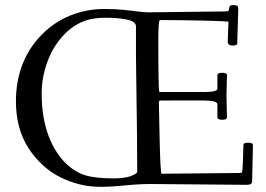

<svg xmlns="http://www.w3.org/2000/svg" viewBox="-20 -713 1036 747"><path d="M940.9 6.1 565.9 2.9Q521.5 2.9 466.3 8.4Q411.1 13.9 370.4 13.9Q329.6 13.9 289.9 4.2Q250.2 -5.6 213.6 -24Q177 -42.5 145.8 -71.2Q114.5 -99.9 91.3 -135.7Q42 -212.4 42 -318.1Q42 -476.8 143.8 -579.6Q206.3 -642.8 294.9 -666.5Q338.9 -678 383.8 -678Q428.7 -678 461.8 -674.7Q494.9 -671.4 517.5 -668.2Q540 -665 558.1 -665L810.1 -668Q860.8 -668 865.7 -669.4Q870.8 -670.9 870.8 -676Q871.1 -677.2 871.6 -680.4Q872.1 -683.6 872.4 -685.2Q872.8 -686.8 874.5 -689.5Q876.7 -693.1 887.6 -693.1Q898.4 -693.1 902.7 -690.6Q907 -688 907 -679L903.1 -547.1Q903.1 -540 899.2 -538Q895.3 -535.9 884 -535.9Q866 -535.9 866 -551L868.9 -627.9Q868.9 -630.6 773.6 -632.8Q678.2 -635 602.1 -635Q595.9 -635 595.9 -551.5Q595.9 -468 596.9 -413.3Q597.9 -358.6 599.2 -356.8Q600.6 -355 606.9 -355H773.9Q825.9 -355 825.9 -367.9V-419.9Q825.9 -429.9 844.5 -429.9Q863 -429.9 863 -420.9L861.1 -341.1L863 -256.1Q863 -247.1 844.5 -247.1Q825.9 -247.1 825.9 -257.1V-306.9Q825.9 -322 773.9 -322Q689.5 -322 646.7 -322Q604 -322 602.5 -321.9Q601.1 -321.8 600.7 -321.3Q600.3 -320.8 599.5 -319.9Q598.6 -319.1 598.5 -317.7Q598.4 -316.4 598.1 -314.6Q597.9 -312.7 601 -174.9Q604 -37.1 608.9 -37.1L915 -40Q920.2 -40 921.4 -43Q922.6 -45.9 923.8 -59.6Q925 -73.2 927 -148.9Q927 -158 945.6 -158Q964.1 -158 964.1 -147.9L960.9 -8.1Q960.9 6.1 940.9 6.1ZM512.9 -198 509 -491.9V-610.1Q509 -629.2 475 -636.6Q440.9 -644 392.2 -644Q343.5 -644 311.5 -632.6Q279.5 -621.1 253.9 -600.7Q228.3 -580.3 207.2 -552.2Q186 -524.2 171.9 -491.2Q142.1 -422.4 142.1 -347.9Q142.1 -273.4 159.9 -211.9Q177.7 -150.4 211.9 -105.1Q246.1 -59.8 293 -38.1Q332.5 -19 425 -19Q473.6 -19 501 -33.2Q513.9 -39.8 513.9 -44.9Z"/></svg>

Font: Fanwood Text
Style: Regular
Weight: 400
Version: Version 1.1001